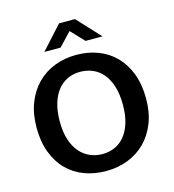

<svg xmlns="http://www.w3.org/2000/svg" viewBox="-121 -930 940 1040"><g transform="rotate(-15 349.0 -409.5)"><path d="M351 -640Q417 -640 473 -618.5Q529 -597 569.5 -555.5Q610 -514 633 -453.5Q656 -393 656 -314Q656 -237 632.5 -177Q609 -117 567.5 -75.5Q526 -34 469.5 -12Q413 10 347 10Q281 10 225 -11Q169 -32 128.5 -73Q88 -114 65 -174.5Q42 -235 42 -314Q42 -391 65.5 -451.5Q89 -512 130.5 -554Q172 -596 228.5 -618Q285 -640 351 -640ZM172 -314Q172 -255 186 -212Q200 -169 224.5 -140.5Q249 -112 281.5 -98Q314 -84 351 -84Q388 -84 420 -98Q452 -112 475.5 -140.5Q499 -169 512.5 -212Q526 -255 526 -314Q526 -374 512 -418Q498 -462 473.5 -490.5Q449 -519 416.5 -532.5Q384 -546 347 -546Q310 -546 278 -531.5Q246 -517 222.5 -488.5Q199 -460 185.5 -416Q172 -372 172 -314ZM306 -829H395L515 -700H420L350 -774L280 -700H189Z"/></g></svg>

Font: Mukta Malar SemiBold
Style: Regular
Weight: 600
Designer: Aadarsh Rajan, Girish Dalvi, Yashodeep Gholap
Foundry: Ek Type
Version: Version 2.538;PS 1.000;hotconv 16.6.51;makeotf.lib2.5.65220;